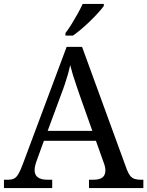

<svg xmlns="http://www.w3.org/2000/svg" viewBox="-20 -951 745 971"><path d="M0 0V-42H19Q39 -42 51 -48Q63 -54 73 -71Q83 -88 95 -120L317 -714H395L621 -95Q629 -74 638 -62.5Q647 -51 660 -46.5Q673 -42 692 -42H705V0H430V-42H453Q483 -42 498 -53.5Q513 -65 513 -90Q513 -96 512 -101.5Q511 -107 509.5 -113.5Q508 -120 505 -127L465 -239H202L164 -134Q161 -126 159 -118Q157 -110 156 -103.5Q155 -97 155 -91Q155 -66 171.5 -54Q188 -42 221 -42H244V0ZM221 -289H447L385 -464Q375 -494 365.5 -521Q356 -548 348.5 -573Q341 -598 335 -622Q330 -598 323.5 -575.5Q317 -553 309 -528.5Q301 -504 289 -473ZM311 -784Q326 -803 342 -829Q358 -855 373 -882Q388 -909 398 -931H505V-921Q496 -908 478 -888Q460 -868 437.5 -846Q415 -824 392 -804.5Q369 -785 349 -771H311Z"/></svg>

Font: Noto Serif Malayalam
Style: Regular
Weight: 400
Designer: Indian type Foundry, Jelle Bosma, Monotype Design Team
Foundry: Monotype Imaging Inc.
Version: Version 2.103